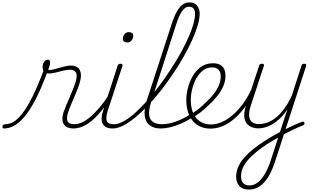

<svg xmlns="http://www.w3.org/2000/svg" viewBox="-180 -1039 2596 1578"><path d="M-148 17Q-155 17 -158 11.5Q-161 6 -160 -0.5Q-159 -7 -153 -12.5Q-147 -18 -137 -18Q-103 -18 -69 -37.5Q-35 -57 4 -107Q43 -157 87.5 -246Q132 -335 184 -475L210 -450Q159 -311 111 -219.5Q63 -128 18.5 -76.5Q-26 -25 -67 -4Q-108 17 -148 17ZM422 17Q398 17 379 9.5Q360 2 347.5 -14Q335 -30 333 -56Q331 -82 343 -119Q352 -144 365 -175Q378 -206 392.5 -239.5Q407 -273 420.5 -307Q434 -341 443 -371Q458 -425 442.5 -445.5Q427 -466 396 -466Q371 -466 340.5 -458.5Q310 -451 278.5 -443Q247 -435 219 -435Q203 -435 192 -440.5Q181 -446 176 -458Q171 -470 170 -490Q170 -506 176 -519.5Q182 -533 192 -541Q202 -549 214 -549Q223 -549 227.5 -542.5Q232 -536 232 -525Q232 -514 227 -496.5Q222 -479 216 -465Q234 -462 256.5 -467.5Q279 -473 304.5 -480.5Q330 -488 355.5 -494Q381 -500 404 -500Q434 -500 455 -486.5Q476 -473 483 -442Q490 -411 476 -363Q469 -335 455.5 -302Q442 -269 427.5 -235Q413 -201 400 -170Q387 -139 379 -112Q364 -62 376.5 -40Q389 -18 432 -18Q440 -18 443 -12.5Q446 -7 444.5 -0.5Q443 6 437.5 11.5Q432 17 422 17Z M420 17Q411 17 407 11.5Q403 6 404.5 -0.5Q406 -7 412.5 -12.5Q419 -18 431 -18Q463 -18 496.5 -34Q530 -50 565.5 -81Q601 -112 637 -154Q673 -196 707 -248Q713 -258 721 -256.5Q729 -255 732.5 -247Q736 -239 729 -230Q691 -174 653.5 -128Q616 -82 578.5 -50Q541 -18 501.5 -0.5Q462 17 420 17Z M744 17Q716 17 696 8Q676 -1 665 -20Q654 -39 655 -67Q656 -95 669 -135L787 -500Q791 -508 796 -511.5Q801 -515 810 -515Q819 -515 824 -510.5Q829 -506 827 -499L706 -130Q688 -75 697 -46.5Q706 -18 755 -18Q763 -18 766.5 -12.5Q770 -7 768.5 -0.5Q767 6 761.5 11.5Q756 17 744 17ZM865 -690Q849 -690 839.5 -697.5Q830 -705 830 -719Q830 -741 843 -758Q856 -775 879 -775Q895 -775 905 -768Q915 -761 915 -746Q915 -725 902 -707.5Q889 -690 865 -690Z M746 17Q737 17 734 11.5Q731 6 733.5 -0.5Q736 -7 742 -12.5Q748 -18 757 -18Q795 -18 844.5 -47Q894 -76 948 -127Q1002 -178 1058 -244.5Q1114 -311 1167 -386Q1220 -461 1266.5 -537.5Q1313 -614 1348 -686.5Q1383 -759 1403 -820.5Q1423 -882 1423 -925Q1423 -934 1428.5 -939Q1434 -944 1442 -944Q1450 -944 1455.5 -939Q1461 -934 1461 -925Q1461 -885 1444.5 -829.5Q1428 -774 1398.5 -708.5Q1369 -643 1329 -572.5Q1289 -502 1241.5 -431.5Q1194 -361 1142.5 -295Q1091 -229 1037.5 -173Q984 -117 932 -74Q880 -31 832.5 -7Q785 17 746 17Z M1140 17Q1087 17 1052.5 -8Q1018 -33 1010 -83.5Q1002 -134 1025 -209L1233 -848Q1262 -937 1296 -978Q1330 -1019 1377 -1019Q1404 -1019 1422.5 -1007.5Q1441 -996 1451 -975.5Q1461 -955 1461 -926Q1461 -917 1455.5 -912Q1450 -907 1442 -907Q1434 -907 1428.5 -912Q1423 -917 1423 -926Q1423 -945 1417 -958Q1411 -971 1400.5 -977.5Q1390 -984 1373 -984Q1353 -984 1335 -968.5Q1317 -953 1300.5 -921Q1284 -889 1267 -836L1062 -200Q1041 -133 1046 -93.5Q1051 -54 1078.5 -36Q1106 -18 1150 -18Q1159 -18 1162.5 -12.5Q1166 -7 1164 -0.5Q1162 6 1155.5 11.5Q1149 17 1140 17Z M1140 17Q1131 17 1127.5 11.5Q1124 6 1126.5 -0.5Q1129 -7 1135.5 -12.5Q1142 -18 1151 -18Q1203 -18 1264 -39.5Q1325 -61 1387 -101Q1393 -105 1398 -102.5Q1403 -100 1406.5 -94.5Q1410 -89 1409 -82.5Q1408 -76 1400 -73Q1354 -43 1307.5 -23Q1261 -3 1218.5 7Q1176 17 1140 17Z M1383 -98Q1418 -117 1450.5 -142.5Q1483 -168 1510 -196Q1547 -229 1574.5 -264Q1602 -299 1618 -336Q1634 -373 1634 -412Q1634 -447 1616.5 -466Q1599 -485 1562 -485Q1553 -485 1549.5 -490Q1546 -495 1547.5 -502Q1549 -509 1555 -514Q1561 -519 1570 -519Q1608 -519 1631 -505.5Q1654 -492 1663.5 -468.5Q1673 -445 1673 -415Q1673 -372 1655 -330.5Q1637 -289 1606 -250Q1575 -211 1533 -173Q1504 -143 1469.5 -117Q1435 -91 1398 -69Z M1552 18Q1510 18 1477.5 6Q1445 -6 1421 -28Q1397 -50 1381.5 -79.5Q1366 -109 1358.5 -143.5Q1351 -178 1351 -215Q1351 -267 1365.5 -320.5Q1380 -374 1407.5 -419.5Q1435 -465 1475.5 -492Q1516 -519 1570 -519Q1580 -519 1584 -514Q1588 -509 1586 -502Q1584 -495 1578 -490Q1572 -485 1563 -485Q1520 -485 1488 -460Q1456 -435 1433.5 -394.5Q1411 -354 1399.5 -306.5Q1388 -259 1388 -215Q1388 -176 1397.5 -139.5Q1407 -103 1427.5 -75.5Q1448 -48 1480 -32Q1512 -16 1556 -16Q1613 -16 1674 -51.5Q1735 -87 1791.5 -153.5Q1848 -220 1891 -315Q1895 -323 1902 -323.5Q1909 -324 1913.5 -318Q1918 -312 1911 -296Q1867 -197 1808 -126.5Q1749 -56 1683.5 -19Q1618 18 1552 18Z M2144 36Q2162 25 2182 15Q2202 5 2223 -4.5Q2244 -14 2264.5 -22.5Q2285 -31 2303 -38Q2313 -41 2317.5 -37.5Q2322 -34 2322.5 -28Q2323 -22 2319.5 -16Q2316 -10 2306 -7Q2286 0 2264.5 10Q2243 20 2220.5 31Q2198 42 2176 53Q2154 64 2133 77ZM1865 519Q1813 519 1787 489.5Q1761 460 1761 413Q1761 373 1777.5 334Q1794 295 1825.5 258.5Q1857 222 1901 186.5Q1945 151 1999 117Q2019 104 2039.5 92Q2060 80 2080 68Q2100 56 2121 46L2182 -140Q2150 -93 2118 -63Q2086 -33 2054.5 -15.5Q2023 2 1995 9Q1967 16 1945 16Q1901 16 1869.5 -4Q1838 -24 1829.5 -66Q1821 -108 1842 -174L1950 -500Q1953 -508 1957.5 -511.5Q1962 -515 1973 -515Q1982 -515 1987 -511Q1992 -507 1989 -499L1879 -164Q1865 -119 1867.5 -86.5Q1870 -54 1890.5 -36.5Q1911 -19 1950 -19Q1979 -19 2012.5 -30Q2046 -41 2081.5 -67.5Q2117 -94 2152 -140Q2187 -186 2219 -255L2298 -500Q2300 -508 2305 -511.5Q2310 -515 2320 -515Q2332 -515 2335.5 -509Q2339 -503 2335 -494L2082 285Q2064 341 2042 384Q2020 427 1993 457.5Q1966 488 1934.5 503.5Q1903 519 1865 519ZM1871 485Q1907 485 1938.5 460.5Q1970 436 1997 390Q2024 344 2045 280L2106 92Q2091 100 2075.5 109Q2060 118 2044.5 127.5Q2029 137 2014 146Q1965 179 1925.5 211Q1886 243 1858 275.5Q1830 308 1815.5 342Q1801 376 1801 411Q1801 432 1808 448.5Q1815 465 1830.5 475Q1846 485 1871 485Z"/></svg>

Font: Playwrite BE VLG Thin
Style: Regular
Weight: 250
Designer: Veronika Burian, José Scaglione
Foundry: TypeTogether
Version: Version 1.002